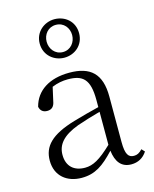

<svg xmlns="http://www.w3.org/2000/svg" viewBox="-122 -894 795 989"><g transform="rotate(-15 275.5 -399.0)"><path d="M264 -637C222 -637 196 -672 196 -710C196 -748 222 -782 264 -782C306 -782 332 -748 332 -710C332 -672 306 -637 264 -637ZM264 -607C319 -607 369 -646 369 -710C369 -774 319 -812 264 -812C210 -812 159 -772 159 -710C159 -646 210 -607 264 -607ZM455 13C490 13 519 -2 539 -33L524 -49C508 -32 496 -26 479 -26C450 -26 435 -45 435 -111V-354C435 -476 379 -526 267 -526C160 -526 88 -479 67 -398C71 -377 85 -365 107 -365C130 -365 145 -376 150 -407L166 -478C195 -490 223 -495 250 -495C330 -495 366 -466 366 -354V-316C321 -305 272 -292 228 -279C100 -241 53 -190 53 -114C53 -31 113 14 190 14C262 14 307 -18 368 -83C375 -23 402 13 455 13ZM366 -115C300 -52 262 -32 220 -32C162 -32 124 -64 124 -126C124 -179 156 -221 242 -253C279 -266 323 -279 366 -291Z"/></g></svg>

Font: Noto Serif JP Light
Style: Regular
Weight: 300
Designer: Ryoko NISHIZUKA 西塚涼子 (kana & ideographs); Frank Grießhammer (Latin, Greek & Cyrillic); Wenlong ZHANG 张文龙 (bopomofo); San
Foundry: Adobe
Version: Version 2.001;hotconv 1.1.0;makeotfexe 2.6.0